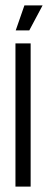

<svg xmlns="http://www.w3.org/2000/svg" viewBox="-20 -688 177 708"><path d="M37 0V-528H93V0ZM88 -576H38L70 -668H137Z"/></svg>

Font: Bricolage Grotesque 96pt Condensed ExtraLight
Style: Regular
Weight: 200
Width: 3
Designer: Mathieu Triay
Foundry: Atelier Triay
Version: Version 1.001; ttfautohint (v1.8.4.7-5d5b);gftools[0.9.33.de